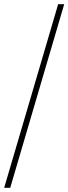

<svg xmlns="http://www.w3.org/2000/svg" viewBox="-20 -780 328 921"><path d="M0 121 259 -760H288L29 121Z"/></svg>

Font: Noto Serif Ethiopic Thin
Style: Regular
Weight: 250
Version: Version 2.102